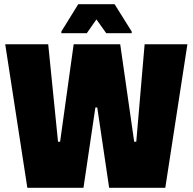

<svg xmlns="http://www.w3.org/2000/svg" viewBox="-20 -900 923 920"><path d="M111 0 5 -688H211L258 -221H268L333 -688H556L623 -221H633L673 -688H878L772 0H503L446 -385H437L380 0ZM274 -741V-749L355 -880H529L611 -749V-741H489L442 -807L396 -741Z"/></svg>

Font: Saira SemiCondensed Black
Style: Regular
Weight: 900
Width: 4
Designer: Hector Gatti with collaboration of the Omnibus-Type team
Foundry: Omnibus-Type
Version: Version 1.101